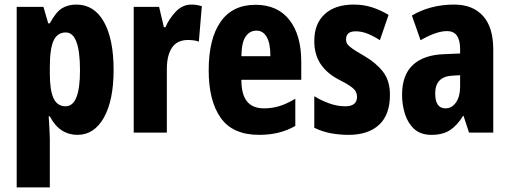

<svg xmlns="http://www.w3.org/2000/svg" viewBox="-20 -580 2230 840"><path d="M314 -560Q392 -560 434.5 -484.5Q477 -409 477 -274Q477 -141 434.5 -65.5Q392 10 319 10Q281 10 250.5 -9.5Q220 -29 198 -71H193Q195 -37 196.5 -12.5Q198 12 198 28V240H53V-550H170L191 -478H198Q225 -528 251.5 -544Q278 -560 314 -560ZM268 -438Q231 -438 214.5 -402.5Q198 -367 198 -287V-258Q198 -184 214.5 -149.5Q231 -115 267 -115Q330 -115 330 -272Q330 -438 268 -438Z M818 -560Q828 -560 838.5 -558.5Q849 -557 863 -553L850 -398Q831 -405 802 -405Q755 -405 732.5 -371.5Q710 -338 710 -278V0H565V-550H676L697 -461H704Q719 -497 748.5 -528.5Q778 -560 818 -560Z M1098 -559Q1194 -559 1246 -493Q1298 -427 1298 -310V-231H1036Q1036 -167 1060.5 -136.5Q1085 -106 1135 -106Q1171 -106 1203 -116Q1235 -126 1272 -148V-29Q1237 -9 1198 0.5Q1159 10 1114 10Q998 10 945.5 -64.5Q893 -139 893 -272Q893 -410 945 -484.5Q997 -559 1098 -559ZM1102 -446Q1073 -446 1055 -420.5Q1037 -395 1036 -334H1163Q1163 -390 1147 -418Q1131 -446 1102 -446Z M1686 -165Q1686 -78 1638.5 -34Q1591 10 1505 10Q1465 10 1427.5 3Q1390 -4 1355 -21V-159Q1384 -141 1419.5 -128Q1455 -115 1491 -115Q1542 -115 1542 -157Q1542 -168 1537 -178.5Q1532 -189 1514 -202Q1496 -215 1460 -233Q1409 -260 1382 -301Q1355 -342 1355 -401Q1355 -476 1400.5 -518Q1446 -560 1528 -560Q1569 -560 1606 -548.5Q1643 -537 1680 -515L1642 -404Q1618 -420 1591 -431.5Q1564 -443 1536 -443Q1494 -443 1494 -408Q1494 -396 1499.5 -387.5Q1505 -379 1522 -367Q1539 -355 1574 -335Q1624 -306 1655 -267Q1686 -228 1686 -165Z M1967 -560Q2048 -560 2093 -510.5Q2138 -461 2138 -363V0H2032L2008 -73H2006Q1980 -31 1948.5 -10.5Q1917 10 1868 10Q1821 10 1793 -15Q1765 -40 1752 -80.5Q1739 -121 1739 -165Q1739 -252 1786.5 -296Q1834 -340 1923 -343L1993 -346V-365Q1993 -444 1936 -444Q1889 -444 1820 -404L1782 -512Q1820 -535 1867 -547.5Q1914 -560 1967 -560ZM1959 -249Q1884 -245 1884 -171Q1884 -106 1929 -106Q1957 -106 1975 -132Q1993 -158 1993 -201V-251Z"/></svg>

Font: Noto Sans Lao Looped ExtraCondensed ExtraBold
Style: Regular
Weight: 800
Width: 2
Designer: Mark Frömberg, Ben Mitchell
Foundry: The Fontpad Ltd
Version: Version 1.002; ttfautohint (v1.8.4.7-5d5b)